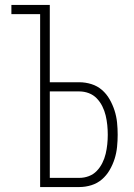

<svg xmlns="http://www.w3.org/2000/svg" viewBox="-20 -755 540 775"><path d="M142 0V-698H26V-735H181V-423H300Q325 -423 349 -415.5Q373 -408 391.5 -392Q410 -376 422.5 -354Q435 -332 442.5 -308.5Q450 -285 452.5 -260.5Q455 -236 455 -211Q455 -187 452.5 -162Q450 -137 442.5 -113.5Q435 -90 422.5 -68.5Q410 -47 391.5 -31Q373 -15 349 -7.5Q325 0 300 0ZM300 -37Q320 -37 338.5 -44Q357 -51 370.5 -65Q384 -79 393 -97Q402 -115 406.5 -134Q411 -153 413 -172.5Q415 -192 415 -211Q415 -231 413 -250.5Q411 -270 406.5 -289Q402 -308 393 -326Q384 -344 370.5 -358Q357 -372 338.5 -379Q320 -386 300 -386H181V-37Z"/></svg>

Font: Iosevka SS04 Extralight
Style: Regular
Weight: 200
Monospace: yes
Designer: Belleve Invis
Foundry: Belleve Invis
Version: Version 19.0.0; ttfautohint (v1.8.4)